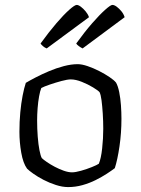

<svg xmlns="http://www.w3.org/2000/svg" viewBox="-20 -761 572 781"><path d="M257 0Q234 0 207.5 -8.5Q181 -17 157 -29.5Q133 -42 115.5 -54.5Q98 -67 90 -75Q74 -97 66.5 -139.5Q59 -182 59 -225Q59 -266 62.5 -303.5Q66 -341 72 -372Q78 -403 85 -424Q100 -433 125 -446Q150 -459 179.5 -471.5Q209 -484 239.5 -492Q270 -500 296 -500Q313 -500 336.5 -492Q360 -484 383.5 -472Q407 -460 425.5 -447.5Q444 -435 452 -425Q460 -411 465 -386Q470 -361 472 -332.5Q474 -304 474 -278Q474 -220 466 -165.5Q458 -111 447 -77Q434 -67 414 -54Q394 -41 369 -28.5Q344 -16 315.5 -8Q287 0 257 0ZM273 -60Q287 -60 310 -66.5Q333 -73 354 -81.5Q375 -90 382 -95Q391 -116 395.5 -157Q400 -198 400 -237Q400 -268 398 -299Q396 -330 393 -353Q390 -376 385 -386Q379 -393 358.5 -405.5Q338 -418 313 -428Q288 -438 268 -438Q254 -438 230 -431.5Q206 -425 182.5 -417Q159 -409 148 -403Q143 -391 139 -369Q135 -347 133 -321Q131 -295 131 -271Q131 -237 133.5 -205Q136 -173 140.5 -150Q145 -127 150 -118Q156 -112 170.5 -102Q185 -92 203 -82.5Q221 -73 239.5 -66.5Q258 -60 273 -60ZM316 -564Q308 -568 300.5 -573.5Q293 -579 290 -584Q324 -631 354.5 -666Q385 -701 407.5 -721Q430 -741 437 -741Q445 -741 455 -733.5Q465 -726 474 -715Q483 -704 487 -691ZM170 -564Q162 -567 155 -573Q148 -579 145 -584Q179 -631 209 -666Q239 -701 261.5 -721Q284 -741 292 -741Q299 -741 309 -733.5Q319 -726 328.5 -714.5Q338 -703 342 -691Z"/></svg>

Font: Texturina Medium 12pt ExtraLight
Style: Regular
Weight: 250
Version: Version 1.002